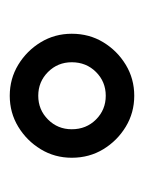

<svg xmlns="http://www.w3.org/2000/svg" viewBox="28 -842 289 384"><g transform="rotate(90 172.0 -650.5)"><path d="M172 -526Q138 -526 110 -543Q82 -560 65 -588Q48 -616 48 -650Q48 -685 65 -713Q82 -741 110 -758Q138 -775 172 -775Q206 -775 234 -758Q262 -741 279 -713Q296 -685 296 -650Q296 -616 279 -588Q262 -560 234 -543Q206 -526 172 -526ZM172 -583Q200 -583 219.5 -602.5Q239 -622 239 -650Q239 -679 219.5 -698.5Q200 -718 172 -718Q144 -718 124.5 -698.5Q105 -679 105 -650Q105 -622 124.5 -602.5Q144 -583 172 -583Z"/></g></svg>

Font: Kiwi Maru Medium
Style: Regular
Weight: 500
Designer: Hiroki-Chan
Version: Version 1.100